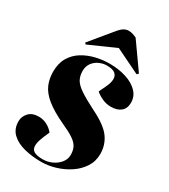

<svg xmlns="http://www.w3.org/2000/svg" viewBox="-238 -1097 1073 1221"><g transform="rotate(30 299.0 -486.5)"><path d="M571 -217Q571 -163 543 -120Q515 -77 469.5 -47Q424 -17 371.5 -1.5Q319 14 270 14Q203 14 145 -0.5Q87 -15 51.5 -48.5Q16 -82 16 -138Q16 -173 41 -200.5Q66 -228 115 -228Q147 -228 175.5 -213Q204 -198 223 -174L204 -130Q176 -64 189.5 -34.5Q203 -5 270 -5Q307 -5 339 -20.5Q371 -36 391 -61.5Q411 -87 411 -118Q411 -151 399 -174.5Q387 -198 356 -219Q325 -240 269 -265Q181 -306 133 -345.5Q85 -385 67 -428Q49 -471 49 -521Q49 -583 74.5 -626Q100 -669 142.5 -695Q185 -721 235.5 -733Q286 -745 336 -745Q403 -745 457.5 -727.5Q512 -710 544.5 -677Q577 -644 577 -597Q577 -555 550.5 -533Q524 -511 478 -511Q444 -511 413.5 -525Q383 -539 363 -557L390 -614Q404 -644 405 -669.5Q406 -695 388 -710.5Q370 -726 326 -726Q299 -726 272 -714Q245 -702 227 -678Q209 -654 209 -619Q209 -584 223 -557.5Q237 -531 277.5 -503.5Q318 -476 395 -437Q495 -388 533 -336Q571 -284 571 -217ZM528 -783 517 -772 336 -860 142 -774 133 -783 270 -949Q302 -987 336 -987Q352 -987 366 -982.5Q380 -978 395 -971Z"/></g></svg>

Font: Literata 72pt Black
Style: Italic
Weight: 900
Italic angle: -2°
Designer: Latin by Veronika Burian and Jose Scaglione. Greek by Irene Vlachou. Cyrillic by Vera Evstafieva
Foundry: TypeTogether
Version: Version 3.002